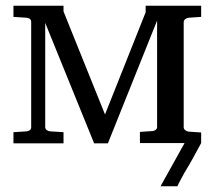

<svg xmlns="http://www.w3.org/2000/svg" viewBox="-20 -502 748 671"><path d="M683 -39 639 -42C631 -43 622 -49 622 -57V-425C622 -433 631 -439 639 -440L683 -443V-482H489V-459L347 -102L202 -462V-482H27V-443L73 -440C83 -439 89 -434 89 -425V-57C89 -49 82 -44 73 -43L27 -40V-1H202V-40L155 -43C146 -44 138 -49 138 -58V-422L309 -1H357L529 -430V-58C529 -50 522 -45 513 -44L469 -41V-2H625L541 149H600C603 142 607 134 612 125L625 101C646 67 662 37 683 -2Z"/></svg>

Font: Veleka
Style: Regular
Weight: 400
Designer: Stefan Peev, Context Ltd, 2016; SIL International, 1997-2014.
Foundry: Stefan Peev, Context Ltd, 2016
Version: Version 1.000